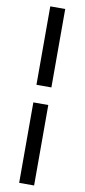

<svg xmlns="http://www.w3.org/2000/svg" viewBox="-119 -891 535 1215"><g transform="rotate(10 148.0 -284.0)"><path d="M100 -347H196V-851H100ZM100 283H196V-234H100Z"/></g></svg>

Font: Source Han Sans SC Bold
Style: Regular
Weight: 700
Designer: Ryoko NISHIZUKA (kana & ideographs); Paul D. Hunt (Latin, Greek & Cyrillic); Wenlong ZHANG (bopomofo); Sandoll Communica
Foundry: Adobe Systems Incorporated
Version: Version 1.001;PS 1.001;hotconv 1.0.78;makeotf.lib2.5.61930